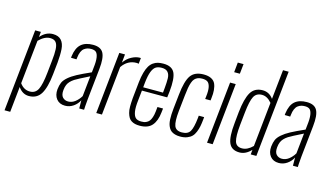

<svg xmlns="http://www.w3.org/2000/svg" viewBox="-107 -1177 2989 1733"><g transform="rotate(15 1388.0 -310.0)"><path d="M192.4 -32.2Q244.6 -32.2 267.8 -78.6Q291 -125 302.7 -236.3L314.5 -349.1Q322.3 -417.5 320.1 -461.2Q317.9 -504.9 300.8 -525.4Q283.7 -545.9 247.1 -545.9Q195.3 -545.9 141.6 -492.2L98.6 -84.5Q136.2 -32.2 192.4 -32.2ZM16.6 190.4 97.2 -578.1H150.4L145.5 -528.8Q195.8 -587.4 262.2 -587.4Q314 -587.4 340.6 -557.6Q367.2 -527.8 370.8 -474.9Q374.5 -421.9 367.7 -348.6L356 -237.8Q342.8 -110.8 306.2 -50.8Q269.5 9.3 194.3 9.3Q134.8 9.3 94.7 -47.9L69.8 190.4Z M549.8 -34.7Q584.5 -34.7 614.3 -57.6Q644 -80.6 665 -115.7L685.1 -306.2Q580.6 -254.4 552.7 -236.8Q508.8 -208 494.6 -173.8Q485.8 -153.8 482.9 -124.5Q478 -77.6 498 -56.2Q518.1 -34.7 549.8 -34.7ZM532.2 9.3Q480 9.3 451.9 -25.9Q423.8 -61 429.2 -117.2Q433.6 -155.8 444.8 -181.4Q456.1 -207 486.3 -233.4Q516.6 -259.8 562.3 -284.2Q607.9 -308.6 689.5 -344.7L693.8 -386.2Q701.7 -448.2 696.3 -483.9Q690.9 -519.5 675.8 -533.2Q660.6 -546.9 630.4 -546.9Q611.3 -546.9 595.9 -542.5Q580.6 -538.1 565.4 -527.1Q550.3 -516.1 540.3 -493.4Q530.3 -470.7 526.9 -438L524.9 -421.9L473.6 -422.9Q473.6 -423.8 474.4 -430.7Q475.1 -437.5 475.1 -438.5Q485.8 -517.6 525.9 -552.5Q565.9 -587.4 636.7 -587.4Q709 -587.4 733.6 -542Q758.3 -496.6 747.1 -391.6L716.3 -100.6Q708.5 -15.1 709 0H663.6Q663.1 -65.4 663.1 -76.7Q644.5 -39.1 609.4 -14.9Q574.2 9.3 532.2 9.3Z M822.8 0 883.3 -578.1H936.5L928.7 -500Q956.5 -540.5 997.1 -562.3Q1037.6 -584 1073.7 -584Q1074.2 -584 1078.4 -583.7Q1082.5 -583.5 1083.5 -583.5L1077.6 -528.3Q1069.8 -531.2 1056.6 -531.2Q975.1 -531.2 923.8 -456.5L876 0Z M1171.9 -334H1356.9L1361.3 -378.9Q1366.2 -431.2 1365.5 -468.5Q1364.7 -505.9 1346.4 -526.6Q1328.1 -547.4 1289.6 -547.4Q1254.9 -547.4 1233.9 -533.9Q1212.9 -520.5 1198.2 -483.2Q1183.6 -445.8 1176.3 -377.9ZM1230 9.3Q1206.1 9.3 1187.7 5.1Q1169.4 1 1153.1 -8.8Q1136.7 -18.6 1126.7 -35.2Q1116.7 -51.8 1109.6 -76.7Q1102.5 -101.6 1102.5 -135.5Q1102.5 -169.4 1106 -213.9L1122.1 -368.2Q1127.9 -421.4 1138.9 -460.4Q1149.9 -499.5 1164.6 -523.7Q1179.2 -547.9 1200 -562.3Q1220.7 -576.7 1242.7 -582Q1264.6 -587.4 1293.9 -587.4Q1373.5 -587.4 1399.2 -535.4Q1424.8 -483.4 1411.6 -357.4L1404.8 -302.2H1168.5L1158.7 -210Q1150.4 -141.6 1157.2 -101.8Q1164.1 -62 1181.9 -46.4Q1199.7 -30.8 1233.9 -30.8Q1248.5 -30.8 1259.8 -32.7Q1271 -34.7 1284.9 -41.7Q1298.8 -48.8 1308.6 -61.3Q1318.4 -73.7 1326.4 -96.9Q1334.5 -120.1 1337.9 -152.3L1342.3 -195.3H1394.5L1390.1 -157.2Q1381.8 -77.1 1344.7 -33.9Q1307.6 9.3 1230 9.3Z M1608.4 9.3Q1581.1 9.3 1560.1 3.2Q1539.1 -2.9 1524.9 -13.4Q1510.7 -23.9 1501.5 -40.5Q1492.2 -57.1 1487.5 -75Q1482.9 -92.8 1481.7 -117.4Q1480.5 -142.1 1481.7 -164.8Q1482.9 -187.5 1485.8 -217.3L1500.5 -353Q1513.7 -482.9 1550.5 -535.2Q1587.4 -587.4 1670.9 -587.4Q1714.4 -587.4 1741.9 -573Q1769.5 -558.6 1780.8 -533.4Q1792 -508.3 1794.9 -474.1Q1797.9 -439.9 1792.5 -400.4L1790 -377H1739.7L1742.2 -399.9Q1749.5 -457 1742.2 -490Q1734.9 -522.9 1717.5 -535.2Q1700.2 -547.4 1667 -547.4Q1643.1 -547.4 1626.2 -540.5Q1609.4 -533.7 1597.4 -520.8Q1585.4 -507.8 1577.1 -484.1Q1568.8 -460.4 1563.7 -431.6Q1558.6 -402.8 1554.2 -359.4L1538.1 -209.5Q1527.8 -110.8 1543 -70.8Q1558.1 -30.8 1613.3 -30.8Q1668.9 -30.8 1689.9 -66.4Q1710.9 -102.1 1720.7 -193.8L1722.7 -216.3H1772.9L1771 -194.8Q1767.1 -155.8 1761.7 -128.7Q1756.3 -101.6 1744.9 -73.5Q1733.4 -45.4 1716.8 -28.8Q1700.2 -12.2 1672.9 -1.5Q1645.5 9.3 1608.4 9.3Z M1929.7 -678.2 1939 -770.5H1992.7L1982.9 -678.2ZM1857.9 0 1918.5 -578.1H1971.2L1910.6 0Z M2174.8 -32.2Q2225.6 -32.2 2274.4 -81.1L2317.9 -495.1Q2275.9 -545.9 2226.1 -545.9Q2173.3 -545.9 2151.1 -502.9Q2128.9 -460 2117.7 -353L2105 -232.9Q2093.8 -123 2107.7 -77.6Q2121.6 -32.2 2174.8 -32.2ZM2162.6 9.3Q2088.4 9.3 2063.5 -47.6Q2038.6 -104.5 2052.7 -237.3L2063 -340.3Q2076.7 -469.2 2111.6 -528.3Q2146.5 -587.4 2222.7 -587.4Q2283.7 -586.9 2321.8 -533.7L2351.1 -809.6H2403.8L2318.8 0H2266.1L2270.5 -43.9Q2220.2 9.3 2162.6 9.3Z M2546.9 -34.7Q2581.5 -34.7 2611.3 -57.6Q2641.1 -80.6 2662.1 -115.7L2682.1 -306.2Q2577.6 -254.4 2549.8 -236.8Q2505.9 -208 2491.7 -173.8Q2482.9 -153.8 2480 -124.5Q2475.1 -77.6 2495.1 -56.2Q2515.1 -34.7 2546.9 -34.7ZM2529.3 9.3Q2477.1 9.3 2449 -25.9Q2420.9 -61 2426.3 -117.2Q2430.7 -155.8 2441.9 -181.4Q2453.1 -207 2483.4 -233.4Q2513.7 -259.8 2559.3 -284.2Q2605 -308.6 2686.5 -344.7L2690.9 -386.2Q2698.7 -448.2 2693.4 -483.9Q2688 -519.5 2672.9 -533.2Q2657.7 -546.9 2627.4 -546.9Q2608.4 -546.9 2593 -542.5Q2577.6 -538.1 2562.5 -527.1Q2547.4 -516.1 2537.4 -493.4Q2527.3 -470.7 2523.9 -438L2522 -421.9L2470.7 -422.9Q2470.7 -423.8 2471.4 -430.7Q2472.2 -437.5 2472.2 -438.5Q2482.9 -517.6 2522.9 -552.5Q2563 -587.4 2633.8 -587.4Q2706.1 -587.4 2730.7 -542Q2755.4 -496.6 2744.1 -391.6L2713.4 -100.6Q2705.6 -15.1 2706.1 0H2660.6Q2660.2 -65.4 2660.2 -76.7Q2641.6 -39.1 2606.4 -14.9Q2571.3 9.3 2529.3 9.3Z"/></g></svg>

Font: Oswald
Style: Extra-Light
Weight: 200
Designer: Vernon Adams
Foundry: Vernon Adams
Version: 3.0; ttfautohint (v0.94.23-7a4d-dirty) -l 8 -r 50 -G 200 -x 